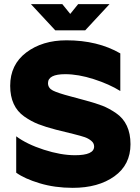

<svg xmlns="http://www.w3.org/2000/svg" viewBox="-20 -894 673 924"><path d="M433 -189Q433 -205 419 -216.5Q405 -228 387.5 -234Q370 -240 334 -249L249 -270Q199 -283 164.5 -296.5Q130 -310 96.5 -333.5Q63 -357 46 -394Q29 -431 29 -481Q29 -583 106.5 -641.5Q184 -700 300 -700Q450 -700 559 -637V-456Q506 -489 431.5 -513Q357 -537 294 -537Q211 -537 211 -494Q211 -470 235 -458Q259 -446 320 -430L394 -410Q442 -397 473 -385Q504 -373 538.5 -349.5Q573 -326 590.5 -288.5Q608 -251 608 -200Q608 -101 530.5 -45.5Q453 10 330 10Q244 10 171 -12Q98 -34 58 -63V-238Q109 -200 191 -173.5Q273 -147 341 -147Q433 -147 433 -189ZM246 -748H390L507 -874H356L318 -827L280 -874H129Z"/></svg>

Font: Roundo
Style: Bold
Weight: 700
Designer: Namrata Goyal (Gurmukhi), Shiva Nallaperumal (Latin)
Foundry: Indian Type Foundry
Version: Version 1.000;PS 1.0;hotconv 1.0.88;makeotf.lib2.5.647800